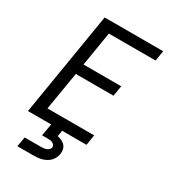

<svg xmlns="http://www.w3.org/2000/svg" viewBox="-226 -848 1052 1182"><g transform="rotate(30 300.0 -257.5)"><path d="M40 0 161 -735H577L565 -662H233L193 -419H461L449 -345H181L136 -74H468L456 0ZM92 220 104 151H219Q228 151 237 150Q246 149 255.5 146Q265 143 272.5 136Q280 129 282 120Q283 111 278 103.5Q273 96 265 92Q257 88 247.5 87Q238 86 229 86H190L205 0H283L276 42Q291 45 306 52Q321 59 331 70Q341 81 344.5 97Q348 113 345 130Q343 144 336 158Q329 172 318.5 183Q308 194 294 201.5Q280 209 265.5 213Q251 217 236 218.5Q221 220 207 220Z"/></g></svg>

Font: Iosevka Aile
Style: Italic
Weight: 400
Italic angle: -9°
Designer: Belleve Invis
Foundry: Belleve Invis
Version: Version 28.0.1; ttfautohint (v1.8.4)